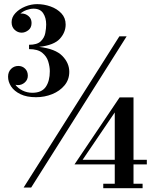

<svg xmlns="http://www.w3.org/2000/svg" viewBox="-20 -830 770 952"><path d="M323.5 -474Q323.5 -435 300 -406.8Q276.5 -378.5 238.8 -363.2Q201 -348 158.5 -348Q112.5 -348 81.5 -363Q50.5 -378 35.2 -401.2Q20 -424.5 20 -449.5Q20 -473.5 34.8 -488.2Q49.5 -503 71 -503Q90.5 -503 104.2 -489.8Q118 -476.5 118 -454.5Q118 -434.5 103 -421.2Q88 -408 69 -408Q63 -408 56.5 -409.5Q69.5 -392 92 -381Q114.5 -370 140.5 -370Q186.5 -370 206.8 -399Q227 -428 227 -477Q227 -499 219.2 -524.8Q211.5 -550.5 189.2 -568.5Q167 -586.5 124 -586.5V-608Q164 -608 182 -625.2Q200 -642.5 204.5 -666Q209 -689.5 209 -708.5Q209 -742 194 -764.5Q179 -787 146.5 -787Q130 -787 112 -780.5Q94 -774 81 -762.5Q84 -763 87.5 -763Q106.5 -763 121.5 -750.2Q136.5 -737.5 136.5 -716Q136.5 -692.5 120.5 -680.2Q104.5 -668 87.5 -668Q68 -668 52.8 -682Q37.5 -696 37.5 -720Q37.5 -745 56.5 -765.2Q75.5 -785.5 104.8 -797.5Q134 -809.5 164.5 -809.5Q198 -809.5 230.5 -798Q263 -786.5 284.2 -764Q305.5 -741.5 305.5 -708.5Q305.5 -669.5 276.8 -637.8Q248 -606 174 -597.5Q254.5 -588 289 -552.8Q323.5 -517.5 323.5 -474ZM572 -650H608L134.5 100H97ZM687 81V103H492V81H549V-15H349.5L573 -347H642V-37.5H708V-15H642V81ZM389.5 -37.5H549V-272.5Z"/></svg>

Font: Bodoni* 06pt
Style: Bold
Weight: 700
Version: Version 2.3